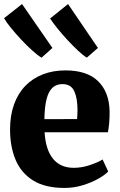

<svg xmlns="http://www.w3.org/2000/svg" viewBox="-21 -914 590 945"><path d="M296 11Q201 11 142 -25.8Q83 -62.5 55.8 -127.2Q28.5 -192 28.5 -276.5Q28.5 -345.5 48 -399.8Q67.5 -454 103.5 -491.2Q139.5 -528.5 189.8 -548Q240 -567.5 301.5 -567.5Q407.5 -567.5 462 -514.2Q516.5 -461 518.5 -365.5Q518.5 -331.5 516.2 -306.5Q514 -281.5 510 -263H198.5Q201 -220 211.5 -187.2Q222 -154.5 240 -132.5Q258 -110.5 283.5 -99.2Q309 -88 342 -88Q381.5 -88 421.5 -101.5Q461.5 -115 484 -129L511.5 -70Q496.5 -53.5 463.5 -34.8Q430.5 -16 387 -2.5Q343.5 11 296 11ZM197.5 -327.5 358.5 -328Q359 -339 359.8 -349.5Q360.5 -360 360.5 -370.5Q360.5 -430.5 344.5 -465.2Q328.5 -500 287 -500Q268 -500 252.2 -492.5Q236.5 -485 224.5 -466.5Q212.5 -448 205.5 -414.2Q198.5 -380.5 197.5 -327.5ZM183 -630.5Q165.5 -640.5 138.5 -664.8Q111.5 -689 83.2 -719.2Q55 -749.5 32 -777.8Q9 -806 -1 -824.5L87.5 -894L237 -678L184 -630.5ZM406 -630.5Q389 -640.5 363.8 -664Q338.5 -687.5 311.2 -717Q284 -746.5 261 -775Q238 -803.5 225.5 -823L314 -894L461 -678L406.5 -630.5Z"/></svg>

Font: Merriweather 24pt Black
Style: Regular
Weight: 900
Designer: Eben Sorkin
Foundry: Eben Sorkin
Version: Version 2.100